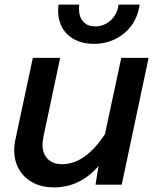

<svg xmlns="http://www.w3.org/2000/svg" viewBox="-20 -804 690 836"><path d="M165 -175Q165 -135 187.5 -112Q210 -89 250 -89Q351 -89 437 -220L508 -552H627L510 0H396L409 -81Q328 12 215 12Q164 12 125 -8Q86 -28 64 -64.5Q42 -101 42 -150Q42 -174 48 -201L123 -552H242L169 -208Q165 -184 165 -175ZM233 -757Q233 -766 235 -784H325Q324 -778 324 -766Q324 -730 342.5 -709.5Q361 -689 395 -689Q420 -689 442 -701Q464 -713 478.5 -734.5Q493 -756 496 -784H588Q581 -733 553.5 -694.5Q526 -656 483 -634.5Q440 -613 388 -613Q342 -613 306.5 -631Q271 -649 252 -682Q233 -715 233 -757Z"/></svg>

Font: Azeret Mono Medium
Style: Italic
Weight: 500
Italic angle: -12°
Designer: Martin Vácha
Foundry: Displaay
Version: Version 1.000; Glyphs 3.0.3, build 3074